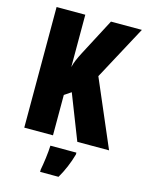

<svg xmlns="http://www.w3.org/2000/svg" viewBox="-136 -796 836 1098"><g transform="rotate(15 282.0 -246.5)"><path d="M561 0 392 -394 564 -714H381L266 -495C249 -462 235 -432 229 -404V-714H59V0H229V-239L269 -266L373 0ZM384 72V61H230C229 101 219 173 212 207V221H321C348 175 369 125 384 72Z"/></g></svg>

Font: Noto Sans Devanagari ExtraCondensed Black
Style: Regular
Weight: 900
Width: 2
Designer: Jelle Bosma - Monotype Design Team
Foundry: Monotype Imaging Inc.
Version: Version 2.004